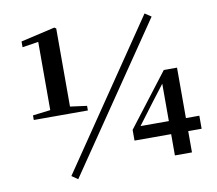

<svg xmlns="http://www.w3.org/2000/svg" viewBox="-84 -853 1112 986"><g transform="rotate(-10 471.5 -360.0)"><path d="M74 -305V-329L172 -341H266L356 -329V-305ZM166 -305V-696L82 -683V-713L260 -754L269 -748V-305ZM756 0V-137V-158V-381H745L789 -417L691 -289L594 -160L601 -194V-179H915V-111H565V-167L776 -442H845V0ZM246 34 214 12 729 -745 762 -723Z"/></g></svg>

Font: Noto Serif JP ExtraBold
Style: Regular
Weight: 800
Designer: Ryoko NISHIZUKA 西塚涼子 (kana & ideographs); Frank Grießhammer (Latin, Greek & Cyrillic); Wenlong ZHANG 张文龙 (bopomofo); San
Foundry: Adobe
Version: Version 2.003-H1;hotconv 1.1.1;makeotfexe 2.6.0